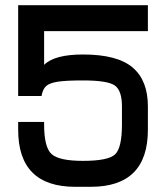

<svg xmlns="http://www.w3.org/2000/svg" viewBox="-20 -720 640 740"><path d="M550 -290V-310Q550 -410 491 -460Q432 -510 300 -510Q190 -510 150 -470V-600H550V-700H50V-350H140Q145 -377 158 -388.5Q171 -400 202 -405Q233 -410 300 -410Q395 -410 422.5 -390.5Q450 -371 450 -310V-290ZM270 0H300V-100Q208 -100 179 -126Q150 -152 150 -240V-250H50V-220Q50 0 270 0ZM330 0Q550 0 550 -220V-290H450V-240Q450 -150 423.5 -125Q397 -100 300 -100V0Z"/></svg>

Font: Millimetre
Style: Regular
Weight: 500
Designer: Jérémy Landes
Version: Version 1.0